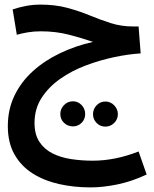

<svg xmlns="http://www.w3.org/2000/svg" viewBox="-20 -543 671 834"><path d="M373 271Q301 271 236.5 256.5Q172 242 122 210.5Q72 179 43 128Q14 77 14 5Q14 -68 43 -128Q72 -188 123 -234Q174 -280 241 -312Q308 -344 384 -361Q338 -377 280.5 -392Q223 -407 157 -407Q127 -407 100.5 -402.5Q74 -398 53 -392L35 -502Q61 -511 92 -517Q123 -523 155 -523Q220 -523 272 -509Q324 -495 370 -476Q416 -457 461.5 -442.5Q507 -428 559 -428H582L591 -311Q539 -308 477 -295Q415 -282 353.5 -259Q292 -236 241.5 -200.5Q191 -165 160.5 -117.5Q130 -70 130 -9Q130 41 151 73Q172 105 207.5 123Q243 141 288.5 148Q334 155 383 155Q480 155 582 115L617 215Q553 245 490.5 258Q428 271 373 271ZM297 6Q274 6 258 -9.5Q242 -25 242 -48Q242 -70 258 -86.5Q274 -103 297 -103Q319 -103 334.5 -86.5Q350 -70 350 -48Q350 -25 334.5 -9.5Q319 6 297 6ZM438 7Q415 7 399.5 -9Q384 -25 384 -47Q384 -69 399.5 -85.5Q415 -102 438 -102Q460 -102 476 -85.5Q492 -69 492 -47Q492 -25 476 -9Q460 7 438 7Z"/></svg>

Font: Noto Sans Arabic UI SmCn SmBd
Style: Regular
Weight: 600
Width: 4
Designer: Monotype Design Team, Nadine Chahine and Nizar Qandah
Foundry: Monotype Imaging Inc.
Version: Version 2.010; ttfautohint (v1.8.4.7-5d5b)